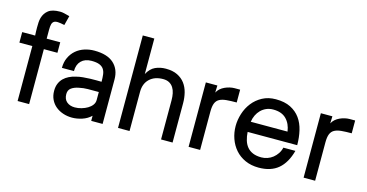

<svg xmlns="http://www.w3.org/2000/svg" viewBox="-77 -1084 2765 1448"><g transform="rotate(15 1305.5 -359.5)"><path d="M300 -645Q268 -652 248 -653Q228 -654 217 -646.5Q206 -639 202 -623Q198 -607 198 -580V-511H304V-429H198V0H108V-429H7V-511H108Q107 -527 106.5 -542.5Q106 -558 106 -574Q106 -594 107 -613Q108 -632 113 -650Q124 -688 153.5 -711Q183 -734 244 -734Q252 -734 260 -733Q268 -732 276 -730Q283 -728 292 -726Q301 -724 319 -719Z M683 -39Q654 -11 614 2Q574 15 536 15Q499 15 466 4Q433 -7 408 -27.5Q383 -48 368.5 -78Q354 -108 354 -146Q354 -179 364.5 -203.5Q375 -228 392.5 -245Q410 -262 433.5 -273.5Q457 -285 484 -291Q510 -298 538 -300.5Q566 -303 594 -304Q617 -305 639.5 -304.5Q662 -304 682 -304Q682 -336 679 -360.5Q676 -385 664.5 -402Q653 -419 630.5 -428Q608 -437 569 -437Q518 -437 489 -408Q460 -379 460 -328H366Q366 -374 383 -409.5Q400 -445 428 -469Q456 -493 493 -505Q530 -517 570 -517Q671 -517 721.5 -471Q772 -425 772 -346V1H683ZM682 -224H653H596Q564 -224 527 -216Q492 -209 470.5 -193Q449 -177 449 -146Q449 -106 473.5 -85.5Q498 -65 536 -65Q562 -65 588 -72.5Q614 -80 635 -92.5Q656 -105 669 -122.5Q682 -140 682 -161Z M982 -445Q1007 -491 1044 -508Q1081 -525 1126 -525Q1180 -525 1216.5 -507Q1253 -489 1275.5 -459Q1298 -429 1308 -389.5Q1318 -350 1318 -306V0H1228V-306Q1228 -334 1223 -359Q1218 -384 1206 -403Q1194 -422 1174.5 -433Q1155 -444 1126 -444Q1060 -444 1021 -407Q982 -370 982 -306V0H892V-722H982Z M1531 -447Q1540 -465 1555 -478Q1570 -491 1588.5 -499.5Q1607 -508 1626.5 -512.5Q1646 -517 1664 -517H1707V-417Q1660 -417 1627 -414Q1594 -411 1573 -399.5Q1552 -388 1542.5 -364.5Q1533 -341 1533 -300V0H1443V-503H1533Z M1844 -224Q1846 -189 1855 -159.5Q1864 -130 1881.5 -109Q1899 -88 1926.5 -76.5Q1954 -65 1993 -65Q2017 -65 2040 -73Q2063 -81 2082 -96Q2101 -111 2115 -132Q2129 -153 2135 -179H2229Q2203 -82 2145.5 -33.5Q2088 15 1993 15Q1934 15 1887.5 -6Q1841 -27 1809.5 -63Q1778 -99 1761.5 -146Q1745 -193 1745 -244Q1745 -292 1760.5 -341Q1776 -390 1806.5 -429Q1837 -468 1882.5 -492.5Q1928 -517 1987 -517Q2056 -517 2102.5 -493.5Q2149 -470 2177.5 -430.5Q2206 -391 2218.5 -337.5Q2231 -284 2231 -224ZM1988 -437Q1958 -437 1934 -426.5Q1910 -416 1892 -398Q1874 -380 1862.5 -356Q1851 -332 1847 -304H2134Q2126 -364 2090 -400.5Q2054 -437 1988 -437Z M2429 -447Q2438 -465 2453 -478Q2468 -491 2486.5 -499.5Q2505 -508 2524.5 -512.5Q2544 -517 2562 -517H2605V-417Q2558 -417 2525 -414Q2492 -411 2471 -399.5Q2450 -388 2440.5 -364.5Q2431 -341 2431 -300V0H2341V-503H2431Z"/></g></svg>

Font: Gen
Style: Regular
Weight: 400
Version: Version 1.000;PS 001.001;hotconv 1.0.56